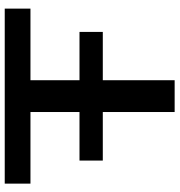

<svg xmlns="http://www.w3.org/2000/svg" viewBox="6 -746 740 791"><g transform="rotate(-90 375.5 -350.0)"><path d="M110 -296V-392H310V-594H15V-700H736V-594H441V-392H640V-296H441V0H310V-296Z"/></g></svg>

Font: Georama Extended Medium
Style: Regular
Weight: 500
Width: 7
Designer: Jean-Baptiste Levee
Foundry: Production Type
Version: Version 1.000